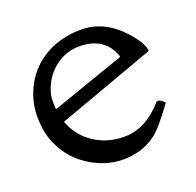

<svg xmlns="http://www.w3.org/2000/svg" viewBox="-93 -574 696 681"><g transform="rotate(-20 255.0 -234.0)"><path d="M376 -339.4Q347.2 -421.9 251.5 -421.9Q208 -421.9 171.9 -398.7Q135.7 -375.5 116.5 -339.6Q97.2 -303.7 97.2 -272Q97.2 -240.2 99.1 -240.7L375 -336.9V-339.8ZM109.9 -189Q130.9 -131.3 180.7 -98.6Q230.5 -65.9 293.9 -65.9Q374.5 -65.9 440.9 -141.6Q451.2 -151.4 471.2 -131.3Q472.7 -129.9 470.7 -127Q415 -49.8 384.3 -28.3Q332 8.8 263.7 8.8Q217.3 8.8 173.8 -9.8Q84.5 -48.8 46.4 -134.8Q26.9 -178.7 26.9 -239Q26.9 -299.3 57.4 -355.2Q87.9 -411.1 145.8 -443.4Q203.6 -475.6 278.8 -475.6Q370.6 -475.6 441.9 -390.6Q478 -347.7 478 -322.3Z"/></g></svg>

Font: Della Respira
Style: Regular
Weight: 500
Version: Version 0.201